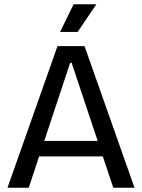

<svg xmlns="http://www.w3.org/2000/svg" viewBox="-20 -875 663 895"><path d="M15 0 248 -660H374L607 0H508L314 -582H307L114 0ZM124 -146V-218H510V-146ZM342 -726H260L323 -855H429Z"/></svg>

Font: Bricolage Grotesque 72pt
Style: Regular
Weight: 400
Version: Version 1.001;gftools[0.9.33.dev8+g029e19f]